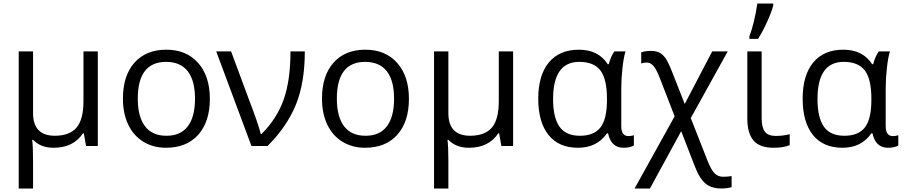

<svg xmlns="http://www.w3.org/2000/svg" viewBox="-20 -826 5115 1086"><path d="M167 -186Q167 -58.1 291 -58.1Q374 -58.6 413.1 -104.5Q452.1 -150.4 452.1 -253.9V-535.2H533.2V0H466.8L454.1 -71.8H449.2Q395 9.8 283.2 9.8Q210 9.8 167 -35.2H162.1Q167 5.9 167 84V240.2H85.9V-535.2H167Z M919.9 -476.1Q759.3 -476.1 759.3 -268.1Q759.3 -165.5 800.3 -111.8Q841.3 -58.1 920.9 -58.1Q1001 -57.6 1042 -111.3Q1083 -165 1083 -267.6Q1083 -370.1 1042 -422.9Q1001 -475.6 919.9 -476.1ZM1101.1 -63.5Q1035.2 9.8 918.9 9.8Q847.2 9.8 791.5 -23.9Q735.8 -57.6 705.6 -120.6Q675.3 -183.6 675.3 -268.1Q675.3 -398.4 740.7 -471.7Q806.2 -544.9 920.4 -544.9Q1034.2 -544.9 1100.6 -470.2Q1167 -395.5 1167 -266.6Q1167 -137.7 1101.1 -63.5Z M1623 -535.2H1704.1Q1704.1 -357.9 1653.6 -233.9Q1603 -109.9 1493.2 0H1402.3L1203.1 -535.2H1287.1L1394 -247.1Q1438 -133.3 1455.1 -67.9H1459Q1545.4 -153.3 1584.2 -262Q1623 -370.6 1623 -535.2Z M2045.9 -476.1Q1885.3 -476.1 1885.3 -268.1Q1885.3 -165.5 1926.3 -111.8Q1967.3 -58.1 2046.9 -58.1Q2127 -57.6 2168 -111.3Q2209 -165 2209 -267.6Q2209 -370.1 2168 -422.9Q2127 -475.6 2045.9 -476.1ZM2227.1 -63.5Q2161.1 9.8 2044.9 9.8Q1973.1 9.8 1917.5 -23.9Q1861.8 -57.6 1831.5 -120.6Q1801.3 -183.6 1801.3 -268.1Q1801.3 -398.4 1866.7 -471.7Q1932.1 -544.9 2046.4 -544.9Q2160.2 -544.9 2226.6 -470.2Q2293 -395.5 2293 -266.6Q2293 -137.7 2227.1 -63.5Z M2516.1 -186Q2516.1 -58.1 2640.1 -58.1Q2723.1 -58.6 2762.2 -104.5Q2801.3 -150.4 2801.3 -253.9V-535.2H2882.3V0H2815.9L2803.2 -71.8H2798.3Q2744.1 9.8 2632.3 9.8Q2559.1 9.8 2516.1 -35.2H2511.2Q2516.1 5.9 2516.1 84V240.2H2435.1V-535.2H2516.1Z M3417.5 -462.9H3423.3Q3435.1 -507.8 3455.1 -535.2H3518.1Q3507.8 -502.9 3501 -442.9Q3494.1 -382.8 3494.1 -326.2V-111.8Q3494.1 -56.2 3535.2 -56.2Q3549.3 -56.2 3565.4 -61V-2.9Q3543 9.8 3507.3 9.8Q3436.5 9.8 3419.4 -71.8H3413.1Q3356.9 9.8 3249 9.8Q3140.6 9.8 3082.5 -62.7Q3024.4 -135.3 3024.4 -267.6Q3024.4 -399.9 3084.2 -472.4Q3144 -544.9 3254.4 -544.9Q3364.7 -544.9 3417.5 -462.9ZM3413.1 -259.8V-267.1Q3413.1 -378.9 3376 -427.5Q3338.9 -476.1 3256.3 -476.1Q3108.4 -476.1 3108.4 -265.1Q3108.4 -161.6 3144.3 -109.9Q3180.2 -58.1 3260.3 -58.1Q3340.3 -58.1 3376.7 -105.7Q3413.1 -153.3 3413.1 -259.8Z M3782.2 -418 3853 -237.8 4008.3 -535.2H4096.2L3887.2 -158.2L3980 78.1Q4003.4 137.7 4023.4 155.8Q4043.5 173.8 4069.8 173.8Q4096.2 173.8 4118.2 169.9V232.9Q4088.9 240.2 4060.1 240.2Q4003.9 240.2 3969.5 211.4Q3935.1 182.6 3906.2 105L3833 -84L3656.2 240.2H3569.3L3795.9 -168L3711.9 -384.8Q3693.4 -433.1 3676.3 -452.6Q3659.2 -472.2 3639.6 -472.2Q3620.1 -472.2 3606.9 -466.8V-529.8Q3630.9 -538.1 3661.6 -538.1Q3692.4 -538.1 3711.4 -527.6Q3730.5 -517.1 3745.6 -494.9Q3760.7 -472.7 3782.2 -418Z M4207 -154.8V-535.2H4288.1V-157.2Q4288.1 -106.4 4305.7 -82Q4323.2 -57.6 4366.2 -57.1Q4408.7 -57.1 4446.8 -66.9V-4.9Q4411.6 9.8 4356 9.8Q4277.3 9.8 4242.2 -31.2Q4207 -72.3 4207 -154.8ZM4353.5 -806.2V-794.9Q4344.7 -758.8 4318.4 -701.2Q4292 -643.6 4267.6 -606H4218.8V-620.1Q4247.6 -697.8 4263.7 -806.2Z M4913.1 -462.9H4918.9Q4930.7 -507.8 4950.7 -535.2H5013.7Q5003.4 -502.9 4996.6 -442.9Q4989.7 -382.8 4989.7 -326.2V-111.8Q4989.7 -56.2 5030.8 -56.2Q5044.9 -56.2 5061 -61V-2.9Q5038.6 9.8 5002.9 9.8Q4932.1 9.8 4915 -71.8H4908.7Q4852.5 9.8 4744.6 9.8Q4636.2 9.8 4578.1 -62.7Q4520 -135.3 4520 -267.6Q4520 -399.9 4579.8 -472.4Q4639.6 -544.9 4750 -544.9Q4860.4 -544.9 4913.1 -462.9ZM4908.7 -259.8V-267.1Q4908.7 -378.9 4871.6 -427.5Q4834.5 -476.1 4752 -476.1Q4604 -476.1 4604 -265.1Q4604 -161.6 4639.9 -109.9Q4675.8 -58.1 4755.9 -58.1Q4835.9 -58.1 4872.3 -105.7Q4908.7 -153.3 4908.7 -259.8Z"/></svg>

Font: OpenSans-Regular
Style: Regular
Weight: 400
Foundry: Ascender Corporation
Version: Version 1.10